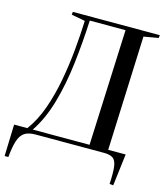

<svg xmlns="http://www.w3.org/2000/svg" viewBox="-128 -830 955 1094"><g transform="rotate(15 349.0 -282.5)"><path d="M2 164 8 -23H86Q132 -85 161 -167.5Q190 -250 207 -342Q224 -434 232.5 -526Q241 -618 244 -698L163 -713L165 -730H678L676 -713L590 -698L563 -23H666L643 165L621 163Q625 94 620 59Q615 24 597 12Q579 0 545 0H141Q99 0 76 15.5Q53 31 41.5 66.5Q30 102 24 164ZM118 -23H453L482 -707H271Q265 -577 250 -450Q235 -323 203.5 -213Q172 -103 118 -23Z"/></g></svg>

Font: Literata 72pt Medium
Style: Italic
Weight: 500
Italic angle: -2°
Designer: Latin by Veronika Burian and Jose Scaglione. Greek by Irene Vlachou. Cyrillic by Vera Evstafieva
Foundry: TypeTogether
Version: Version 3.002